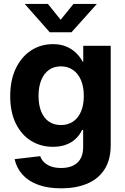

<svg xmlns="http://www.w3.org/2000/svg" viewBox="-20 -768 653 1000"><path d="M298.8 212.9Q228 212.9 177.2 193.8Q126.5 174.8 96.2 140.4Q65.9 106 56.2 61L189.5 45.4Q195.3 63 209.5 76.9Q223.6 90.8 245.8 98.9Q268.1 106.9 298.8 106.9Q353 106.9 383.1 79.3Q413.1 51.8 413.1 -2.9V-91.3H407.7Q395 -64.9 374.3 -45.2Q353.5 -25.4 324 -14.4Q294.4 -3.4 255.9 -3.4Q191.4 -3.4 141.1 -34.9Q90.8 -66.4 62 -125.5Q33.2 -184.6 33.2 -267.1Q33.2 -351.1 62.5 -411.9Q91.8 -472.7 142.1 -505.4Q192.4 -538.1 255.4 -538.1Q294.9 -538.1 324.5 -525.9Q354 -513.7 375.5 -492.9Q397 -472.2 410.6 -446.8H413.6V-529.3H556.6V-13.2Q556.6 64.9 523.9 115Q491.2 165 433.1 189Q375 212.9 298.8 212.9ZM296.9 -116.7Q334 -116.7 360.8 -135Q387.7 -153.3 402.1 -187.5Q416.5 -221.7 416.5 -268.6Q416.5 -315.4 402.1 -349.9Q387.7 -384.3 360.8 -403.3Q334 -422.4 296.9 -422.4Q260.7 -422.4 234.6 -403.6Q208.5 -384.8 194.6 -350.3Q180.7 -315.9 180.7 -268.6Q180.7 -221.2 194.6 -187Q208.5 -152.8 234.6 -134.8Q260.7 -116.7 296.9 -116.7ZM229.5 -747.6 295.9 -665 362.8 -747.6H482.9V-745.6L352.5 -600.1H238.8L110.4 -745.6V-747.6Z"/></svg>

Font: Inter 24pt
Style: Bold
Weight: 700
Designer: Rasmus Andersson
Foundry: rsms
Version: Version 4.001;git-66647c0bb